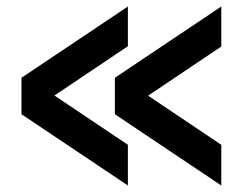

<svg xmlns="http://www.w3.org/2000/svg" viewBox="-20 -582 746 590"><path d="M660 -12 333 -231V-343L660 -562V-439L374 -247V-329L660 -137ZM373 -12 46 -231V-343L373 -562V-440L87 -248V-329L373 -137Z"/></svg>

Font: Inclusive Sans SemiBold
Style: Regular
Weight: 600
Designer: Olivia King
Foundry: Olivia King
Version: Version 2.004